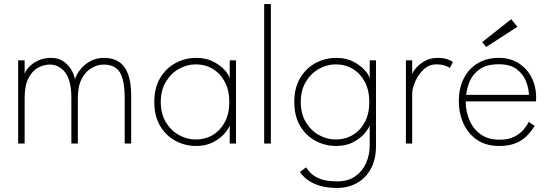

<svg xmlns="http://www.w3.org/2000/svg" viewBox="-20 -708 2714 947"><path d="M493 -422.5Q538 -422.5 567.8 -402.2Q597.5 -382 612.2 -341Q627 -300 627 -237V0H595V-224Q595 -311 571.8 -350.2Q548.5 -389.5 490.5 -389.5Q462 -389.5 432.8 -373.2Q403.5 -357 383.8 -320.8Q364 -284.5 364 -224V0H332V-224Q332 -311 301.8 -350.2Q271.5 -389.5 225 -389.5Q196 -389.5 167.5 -374Q139 -358.5 120.2 -322.2Q101.5 -286 101.5 -224V0H69.5V-410.5H101.5V-344Q106.5 -359.5 123.2 -377.8Q140 -396 167.8 -409.2Q195.5 -422.5 232 -422.5Q270 -422.5 295.2 -403.8Q320.5 -385 334 -360Q347.5 -335 349.5 -316Q357 -341 376.2 -365.5Q395.5 -390 425.2 -406.2Q455 -422.5 493 -422.5Z M1113 0V-91Q1110 -77 1089.8 -52.2Q1069.5 -27.5 1033.5 -7.8Q997.5 12 948 12Q893.5 12 846.2 -13Q799 -38 770 -86.5Q741 -135 741 -205Q741 -275 770 -323.5Q799 -372 846.2 -397.2Q893.5 -422.5 948 -422.5Q997.5 -422.5 1033.8 -403.2Q1070 -384 1090.8 -359.5Q1111.5 -335 1113 -319V-410.5H1144V0ZM773 -205Q773 -147 798 -105.5Q823 -64 862.5 -42Q902 -20 945 -20Q992.5 -20 1030 -42.5Q1067.5 -65 1089.2 -106.5Q1111 -148 1111 -205Q1111 -262 1089.2 -303.5Q1067.5 -345 1030 -367.8Q992.5 -390.5 945 -390.5Q902 -390.5 862.5 -368.2Q823 -346 798 -304.5Q773 -263 773 -205Z M1316 0H1283V-688H1316Z M1643.5 219Q1590.5 219 1553.8 207Q1517 195 1494 176.8Q1471 158.5 1459.5 140L1489.5 117.5Q1497.5 130 1513.2 146.2Q1529 162.5 1559.8 174.5Q1590.5 186.5 1643.5 186.5Q1696.5 186.5 1732 161.8Q1767.5 137 1785.5 96.5Q1803.5 56 1803.5 9V-7H1834.5V12Q1834.5 79 1808.8 125.2Q1783 171.5 1739.8 195.2Q1696.5 219 1643.5 219ZM1803.5 0V-91Q1800.5 -77 1780.2 -52.2Q1760 -27.5 1724 -7.8Q1688 12 1638.5 12Q1584 12 1536.8 -13Q1489.5 -38 1460.5 -86.5Q1431.5 -135 1431.5 -205Q1431.5 -275 1460.5 -323.5Q1489.5 -372 1536.8 -397.2Q1584 -422.5 1638.5 -422.5Q1688 -422.5 1724.2 -403.2Q1760.5 -384 1781.2 -359.5Q1802 -335 1803.5 -319V-410.5H1834.5V0ZM1463.5 -205Q1463.5 -147 1488.5 -105.5Q1513.5 -64 1553 -42Q1592.5 -20 1635.5 -20Q1683 -20 1720.5 -42.5Q1758 -65 1779.8 -106.5Q1801.5 -148 1801.5 -205Q1801.5 -262 1779.8 -303.5Q1758 -345 1720.5 -367.8Q1683 -390.5 1635.5 -390.5Q1592.5 -390.5 1553 -368.2Q1513.5 -346 1488.5 -304.5Q1463.5 -263 1463.5 -205Z M2013 0H1982V-410.5H2013V-333.5H2010.5Q2012 -347 2028.2 -368Q2044.5 -389 2072.8 -405.8Q2101 -422.5 2138 -422.5Q2167 -422.5 2187 -415.5Q2207 -408.5 2214 -401.5L2198.5 -373Q2191.5 -378.5 2174 -384.5Q2156.5 -390.5 2131.5 -390.5Q2096.5 -390.5 2069.8 -365.5Q2043 -340.5 2028 -306Q2013 -271.5 2013 -243Z M2277 -208Q2277 -159.5 2295 -116.2Q2313 -73 2350 -46Q2387 -19 2443.5 -19Q2489 -19 2518.2 -34.5Q2547.5 -50 2564.2 -70.8Q2581 -91.5 2587.5 -107L2617 -87Q2597 -54.5 2572.5 -32.2Q2548 -10 2516.2 1Q2484.5 12 2442 12Q2377.5 12 2333 -18.2Q2288.5 -48.5 2265.8 -99.2Q2243 -150 2243 -210.5Q2243 -270.5 2266.2 -318.5Q2289.5 -366.5 2333.8 -394.5Q2378 -422.5 2440.5 -422.5Q2496 -422.5 2537.2 -396.8Q2578.5 -371 2601.5 -326.5Q2624.5 -282 2624.5 -225Q2624.5 -220.5 2624 -216.2Q2623.5 -212 2623.5 -208ZM2589 -240Q2588 -272.5 2574.2 -307.5Q2560.5 -342.5 2528.5 -366.8Q2496.5 -391 2440.5 -391Q2381.5 -391 2347.2 -367.5Q2313 -344 2297.8 -309Q2282.5 -274 2279.5 -240ZM2377.5 -476 2358.5 -500.5 2501.5 -613.5 2532 -576Z"/></svg>

Font: League Spartan Thin Thin
Style: Regular
Weight: 250
Version: Version 2.002